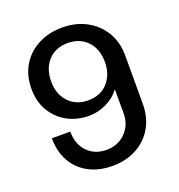

<svg xmlns="http://www.w3.org/2000/svg" viewBox="-128 -803 857 920"><g transform="rotate(-20 300.0 -343.0)"><path d="M291 10Q222 10 170.5 -17.5Q119 -45 90.5 -95.5Q62 -146 62 -214H156Q156 -149 193.5 -110.5Q231 -72 290 -72Q349 -72 387.5 -111Q426 -150 426 -208V-331Q398 -294 355 -274Q312 -254 268 -254Q207 -254 158 -280.5Q109 -307 80 -355.5Q51 -404 51 -469Q51 -538 82 -589Q113 -640 167 -668Q221 -696 289 -696Q358 -696 412 -667Q466 -638 497 -586.5Q528 -535 528 -465V-221Q528 -151 497.5 -99Q467 -47 413.5 -18.5Q360 10 291 10ZM289 -325Q352 -325 389 -366Q426 -407 426 -471Q426 -538 388 -577.5Q350 -617 289 -617Q226 -617 189 -576.5Q152 -536 152 -471Q152 -405 190 -365Q228 -325 289 -325Z"/></g></svg>

Font: Chivo Mono
Style: Regular
Weight: 400
Monospace: yes
Designer: Hector Gatti
Foundry: Omnibus-Type
Version: Version 1.008; ttfautohint (v1.8.4.7-5d5b)